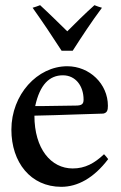

<svg xmlns="http://www.w3.org/2000/svg" viewBox="-20 -710 469 742"><path d="M345 -690C307 -656 273 -622 240 -589C206 -622 172 -656 135 -690C125 -686 116 -683 106 -680C145 -625 182 -570 218 -514H261C297 -570 333 -625 374 -680C364 -683 354 -686 345 -690ZM382 -114C345 -79 309 -59 261 -59C177 -59 113 -135 113 -263C216 -265 324 -270 379 -271C394 -274 397 -284 397 -301C397 -386 326 -454 240 -454C124 -454 24 -344 24 -209C24 -83 98 12 217 12C279 12 342 -21 398 -95C393 -102 388 -108 382 -114ZM223 -419C272 -419 303 -378 303 -325C303 -308 296 -302 273 -302C227 -302 183 -300 138 -300H116C134 -383 171 -419 223 -419Z"/></svg>

Font: Sibila
Style: Regular
Weight: 400
Designer: Stefan Peev
Foundry: Context Ltd
Version: Version 1.000